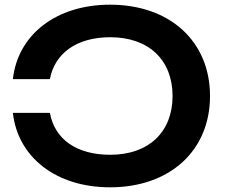

<svg xmlns="http://www.w3.org/2000/svg" viewBox="-20 -785 959 820"><path d="M35 -303C56 -113 220 15 450 15C706 15 877 -142 877 -375C877 -608 706 -765 450 -765C220 -765 56 -637 35 -447H193C214 -558 308 -626 451 -626C615 -626 717 -529 717 -375C717 -221 615 -124 451 -124C308 -124 214 -189 193 -303Z"/></svg>

Font: Bounded Med
Style: Regular
Weight: 500
Designer: Vlad Churkin
Version: Version 3.0